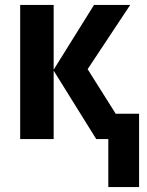

<svg xmlns="http://www.w3.org/2000/svg" viewBox="-20 -565 596 780"><path d="M420 195H545V-103H450L336 -284L509 -545H362L198 -282V-545H62V0H198V-278L371 0H420Z"/></svg>

Font: Noto Sans Display SemiCondensed
Style: Bold
Weight: 700
Width: 4
Designer: Monotype Design Team
Foundry: Monotype Imaging Inc.
Version: Version 1.900